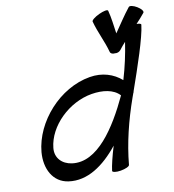

<svg xmlns="http://www.w3.org/2000/svg" viewBox="-100 -1016 1025 1130"><g transform="rotate(-10 412.5 -450.5)"><path d="M652 -683C663 -698 675 -712 688 -726C677 -653 661 -579 639 -506C590 -549 523 -571 447 -558C263 -527 107 -351 91 -172C83 -74 126 12 218 25C330 41 431 -30 516 -136C498 -77 485 -24 481 9C481 17 504 21 532 16C561 11 585 0 585 -9C597 -137 629 -267 675 -397C678 -405 681 -413 684 -422C685 -423 685 -424 686 -425C686 -427 687 -429 687 -431C734 -565 792 -734 800 -809C800 -815 790 -818 773 -818C791 -837 808 -856 824 -876C830 -884 817 -901 795 -914C774 -927 751 -932 745 -924C709 -879 679 -831 646 -784C639 -831 634 -879 622 -924C619 -932 595 -927 567 -914C539 -901 518 -884 521 -876C539 -809 571 -750 589 -683C592 -673 604 -668 618 -670C630 -668 644 -673 652 -683ZM256 -76C198 -84 158 -125 164 -184C177 -314 303 -435 441 -458C507 -469 573 -461 610 -420C526 -240 407 -55 256 -76Z"/></g></svg>

Font: Nupuram Medium Oblique
Style: Regular
Weight: 500
Designer: Santhosh Thottingal (santhosh.thottingal@gmail.com)
Foundry: SMC
Version: Version 1.000